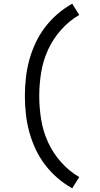

<svg xmlns="http://www.w3.org/2000/svg" viewBox="-20 -861 540 1042"><path d="M372 161Q329 137 291.5 104.5Q254 72 224 32.5Q194 -7 173 -52Q152 -97 139 -144.5Q126 -192 120.5 -241.5Q115 -291 115 -340Q115 -389 120.5 -438.5Q126 -488 139 -535.5Q152 -583 173 -628Q194 -673 224 -712.5Q254 -752 291.5 -784.5Q329 -817 372 -841L410 -780Q355 -748 311.5 -699Q268 -650 241 -591.5Q214 -533 203.5 -468.5Q193 -404 193 -340Q193 -276 203.5 -211.5Q214 -147 241 -88.5Q268 -30 311.5 19Q355 68 410 100Z"/></svg>

Font: Iosevka srxl
Style: Regular
Weight: 400
Monospace: yes
Designer: Belleve Invis
Foundry: Belleve Invis
Version: Version 33.0.1; ttfautohint (v1.8.3)